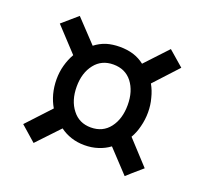

<svg xmlns="http://www.w3.org/2000/svg" viewBox="-108 -749 913 857"><g transform="rotate(20 348.5 -320.0)"><path d="M636.7 -82Q611.3 -110.4 533.2 -194.3Q548.8 -220.7 556.6 -252.9Q565.4 -286.1 565.4 -321.3Q565.4 -356.4 556.6 -387.7Q548.8 -419.9 533.2 -447.3Q567.4 -484.4 636.7 -559.6Q619.1 -575.2 564.5 -622.1Q539.1 -595.7 465.8 -516.6Q442.4 -535.2 412.1 -544.9Q382.8 -553.7 347.7 -553.7Q313.5 -553.7 284.2 -544.9Q254.9 -535.2 231.4 -516.6Q198.2 -551.8 131.8 -622.1Q114.3 -606.4 59.6 -559.6Q85.9 -532.2 164.1 -447.3Q148.4 -419.9 139.6 -387.7Q130.9 -356.4 130.9 -321.3Q130.9 -286.1 139.6 -252.9Q148.4 -220.7 164.1 -194.3Q128.9 -156.2 59.6 -82Q78.1 -66.4 131.8 -18.6Q157.2 -44.9 231.4 -124Q254.9 -106.4 284.2 -96.7Q313.5 -86.9 347.7 -86.9Q382.8 -86.9 412.1 -96.7Q442.4 -106.4 465.8 -124Q499 -88.9 564.5 -18.6Q582 -35.2 636.7 -82ZM468.8 -321.3Q468.8 -254.9 436.5 -212.9Q404.3 -170.9 347.7 -170.9Q292 -170.9 259.8 -212.9Q226.6 -254.9 226.6 -321.3Q226.6 -386.7 259.8 -428.7Q292 -469.7 347.7 -469.7Q404.3 -469.7 436.5 -428.7Q468.8 -386.7 468.8 -321.3Z"/></g></svg>

Font: DaxlinePro-Medium
Style: Medium
Weight: 400
Designer: Hans Reichel
Version: Version 7.502; 2006